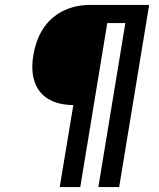

<svg xmlns="http://www.w3.org/2000/svg" viewBox="-20 -755 640 775"><path d="M221 0 276 -331Q249 -331 223.5 -336.5Q198 -342 176.5 -354.5Q155 -367 140 -386.5Q125 -406 118 -430Q111 -454 110.5 -480Q110 -506 115 -533Q119 -559 128 -585.5Q137 -612 152 -636Q167 -660 188.5 -679.5Q210 -699 236 -711.5Q262 -724 288.5 -729.5Q315 -735 342 -735H582L461 0H377L486 -662H413L304 0Z"/></svg>

Font: Iosevka Extended Oblique
Style: Regular
Weight: 400
Width: 7
Italic angle: -9°
Monospace: yes
Designer: Belleve Invis
Foundry: Belleve Invis
Version: Version 32.0.1; ttfautohint (v1.8.4)